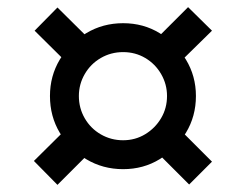

<svg xmlns="http://www.w3.org/2000/svg" viewBox="-20 -619 690 538"><path d="M325 -145Q268 -145 221.5 -173Q175 -201 147.5 -247Q120 -293 120 -350Q120 -406 147.5 -452Q175 -498 221.5 -526Q268 -554 325 -554Q382 -554 427.5 -526Q473 -498 501 -452Q529 -406 529 -350Q529 -293 501 -247Q473 -201 427.5 -173Q382 -145 325 -145ZM141 -101 75 -168 181 -273 242 -202ZM325 -226Q359 -226 387 -243Q415 -260 431.5 -288Q448 -316 448 -350Q448 -383 431.5 -411.5Q415 -440 387 -456.5Q359 -473 325 -473Q291 -473 262.5 -456.5Q234 -440 217.5 -411.5Q201 -383 201 -350Q201 -316 217.5 -287.5Q234 -259 262.5 -242.5Q291 -226 325 -226ZM181 -430 77 -533 141 -598 248 -492ZM510 -102 406 -206 467 -273 574 -166ZM466 -427 401 -493 507 -599 574 -533Z"/></svg>

Font: REM Medium
Style: Bold
Weight: 700
Version: Version 1.005;gftools[0.9.28]